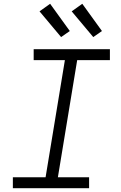

<svg xmlns="http://www.w3.org/2000/svg" viewBox="-20 -995 640 1015"><path d="M48 0V-58H221L323 -677H158V-735H561V-677H388L286 -58H451V0ZM473 -799 359 -935 415 -975 519 -831ZM303 -799 189 -935 245 -975 349 -831Z"/></svg>

Font: Iosevka Curly Light Extended
Style: Italic
Weight: 300
Width: 7
Italic angle: -9°
Monospace: yes
Designer: Belleve Invis
Foundry: Belleve Invis
Version: Version 11.1.0; ttfautohint (v1.8.3)